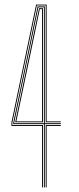

<svg xmlns="http://www.w3.org/2000/svg" viewBox="-20 -820 346 840"><path d="M164 0V-269H30V-284L138 -800H184V-289H246V-285H180V-796H141.2L34 -283.5V-273H168V0ZM172 0V-277H38V-283.2L104.8 -601.8L144.5 -792H176V-281H246V-277H176V0ZM42 -281H172V-788H147.8L108 -597.8L42 -282.8ZM46.5 -285 111.2 -594.8 151 -784H168V-285ZM51.5 -289H164V-780H154.2L114.8 -591ZM180 0V-273H246V-269H184V0Z"/></svg>

Font: Big Shoulders Inline Display Thin
Style: Regular
Weight: 100
Designer: Patric King
Foundry: XO Type Co
Version: Version 1.000